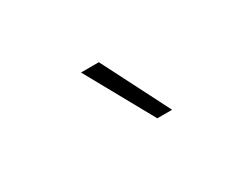

<svg xmlns="http://www.w3.org/2000/svg" viewBox="-41 -938 540 438"><g transform="rotate(-30 229.0 -719.0)"><path d="M280.5 -630.5 182 -808H229L319.5 -630.5Z"/></g></svg>

Font: Encode Sans Semi Condensed ExtraLight
Style: Regular
Weight: 200
Width: 4
Designer: Multiple Designers
Foundry: Impallari Type
Version: Version 3.000; ttfautohint (v1.8.3) -l 8 -r 50 -G 200 -x 14 